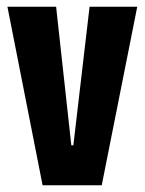

<svg xmlns="http://www.w3.org/2000/svg" viewBox="-20 -548 428 568"><path d="M106 0 2 -528H146L191 -118H197L245 -528H386L281 0Z"/></svg>

Font: Bricolage Grotesque 96pt Condensed Bricolage Grotesque 48pt Condensed Regular
Style: Bold
Weight: 700
Width: 3
Designer: Mathieu Triay
Foundry: Atelier Triay
Version: Version 1.001; ttfautohint (v1.8.4.7-5d5b);gftools[0.9.33.de